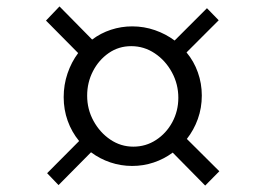

<svg xmlns="http://www.w3.org/2000/svg" viewBox="-20 -661 797 597"><path d="M126.5 -122.5 226 -222.5Q203 -250.5 190.5 -285.2Q178 -320 178 -359Q178 -397.5 190 -432.8Q202 -468 223 -496L123 -597L165 -641L266.5 -538Q293 -558 325 -568.5Q357 -579 391 -579Q428 -579 461.8 -567.2Q495.5 -555.5 523 -535L623.5 -635.5L660 -598L560 -498Q583 -470.5 595.2 -436Q607.5 -401.5 607.5 -364Q607.5 -325.5 595.2 -291.2Q583 -257 561 -229L662 -128.5L618 -84L517 -186.5Q490 -166.5 458 -155.8Q426 -145 391 -145Q356 -145 323.2 -156Q290.5 -167 263 -187.5L162 -85.5ZM251 -363.5Q251 -321 270.8 -285Q290.5 -249 323 -227Q355.5 -205 394.5 -205Q433.5 -205 465.2 -225.8Q497 -246.5 515.8 -281.2Q534.5 -316 534.5 -357Q534.5 -399.5 514.5 -436.2Q494.5 -473 461.2 -495.2Q428 -517.5 388 -517.5Q349 -517.5 318 -496Q287 -474.5 269 -439.5Q251 -404.5 251 -363.5Z"/></svg>

Font: Merriweather 96pt
Style: Italic
Weight: 400
Italic angle: -7.8°
Version: Version 2.101